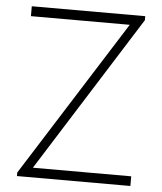

<svg xmlns="http://www.w3.org/2000/svg" viewBox="-52 -766 685 811"><g transform="rotate(5 290.5 -360.0)"><path d="M50 0H531V-41H114L531 -703V-720H50V-678H469L50 -15Z"/></g></svg>

Font: Hauora ExtraLight
Style: Regular
Weight: 200
Designer: Mikhail Sharanda
Foundry: WCYS & Co.
Version: Version 1.010